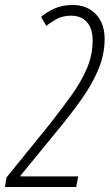

<svg xmlns="http://www.w3.org/2000/svg" viewBox="-54 -744 436 764"><path d="M-34.2 0 -28.3 -37.6 142.6 -248.5Q189.9 -308.6 229 -362.8Q268.1 -417 291.3 -470.7Q314.5 -524.4 314.5 -583Q314.5 -631.8 291.3 -656.7Q268.1 -681.6 228.5 -681.6Q197.8 -681.6 174.6 -669.7Q151.4 -657.7 130.4 -641.1L109.4 -676.8Q131.3 -695.8 162.6 -710Q193.8 -724.1 236.3 -724.1Q291.5 -724.1 326.9 -688Q362.3 -651.9 362.3 -588.9Q362.3 -528.3 338.4 -470.2Q314.5 -412.1 273.9 -354.2Q233.4 -296.4 183.6 -235.8L27.8 -45.4V-42H257.3L249 0Z"/></svg>

Font: Open Sans Condensed Light
Style: Italic
Weight: 300
Width: 3
Italic angle: -12°
Designer: Monotype Design Team
Foundry: Monotype Imaging Inc.
Version: Version 3.000; ttfautohint (v1.8.4)